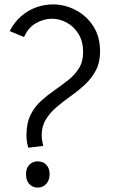

<svg xmlns="http://www.w3.org/2000/svg" viewBox="-20 -842 543 871"><path d="M108 -172Q103 -191 101.5 -204Q100 -217 100 -228Q100 -283 118.5 -320.5Q137 -358 166.5 -384.5Q196 -411 228.5 -433.5Q261 -456 290 -479Q319 -502 338 -532Q357 -562 357 -606Q357 -654 336.5 -687.5Q316 -721 283.5 -739Q251 -757 215 -757Q179 -757 143.5 -737Q108 -717 89 -674L24 -701Q45 -742 76.5 -769Q108 -796 145 -809Q182 -822 220 -822Q274 -822 323 -796.5Q372 -771 403 -723.5Q434 -676 434 -609Q434 -559 415 -523Q396 -487 366 -459Q336 -431 301.5 -406.5Q267 -382 237 -356.5Q207 -331 188 -300Q169 -269 169 -227Q169 -219 170.5 -208Q172 -197 176 -180ZM151 9Q128 9 113 -7Q98 -23 98 -52Q98 -79 113 -94.5Q128 -110 151 -110Q175 -110 190 -94.5Q205 -79 205 -52Q205 -24 189.5 -7.5Q174 9 151 9Z"/></svg>

Font: Yaldevi ExtraLight
Style: Regular
Weight: 400
Version: Version 1.100